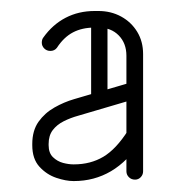

<svg xmlns="http://www.w3.org/2000/svg" viewBox="-20 -690 340 351"><path d="M241.6 -376.8Q241.6 -370.6 237.3 -366.1Q233 -361.6 226.9 -361.6Q220.1 -361.6 215.6 -366.1Q211.1 -370.6 211.1 -376.8V-588.1Q211.1 -610.9 197.1 -625.2Q183.1 -639.6 160 -639.6H153Q130.1 -639.6 113.4 -630.8Q96.6 -622 84 -602.6Q79.6 -596.9 72.1 -596.9Q65.4 -596.9 60.9 -601.4Q56.4 -605.9 56.4 -612Q56.4 -617.8 59.2 -621.4Q76.1 -645.1 99.9 -657.5Q123.8 -669.9 153 -669.9H160Q182.8 -669.9 201.4 -659.8Q220 -649.6 230.8 -631.9Q241.6 -614.2 241.6 -591.1ZM214 -451.4Q216.5 -453.9 219.6 -455.5Q222.6 -457.1 226.9 -457.1Q233 -457.1 236.4 -452.8Q239.9 -448.5 239.9 -442Q239.9 -439.5 240.2 -437.3Q240.5 -435.1 238.8 -433Q213.5 -395 182.9 -377Q152.2 -359 115.2 -359Q115.2 -359 114.8 -359Q114.2 -359 114.2 -359Q100.5 -359 82.9 -364.9Q65.2 -370.9 52.1 -385.2Q39 -399.6 39 -424.5Q39 -425.1 39 -425.6Q39 -426.1 39 -426.8Q39 -451.2 50.4 -467.4Q61.9 -483.5 79.4 -493.4Q97 -503.4 115.6 -508.8L222.6 -540.2Q223.4 -540.2 224.4 -540.4Q225.5 -540.6 226.9 -540.6Q233 -540.6 237.3 -536.1Q241.6 -531.6 241.6 -524.9Q241.6 -520.1 238.6 -516Q235.5 -511.9 230.5 -510.1L123.5 -478.6Q108.9 -474.6 96.4 -468.3Q83.9 -462 76.4 -452.1Q68.9 -442.2 68.9 -426.8Q68.9 -426.1 68.9 -425.3Q68.9 -424.5 68.9 -424.5Q68.9 -410.4 76.8 -402.7Q84.8 -395 95.2 -392.2Q105.6 -389.5 114.2 -389.5Q114.2 -389.5 114.8 -389.5Q115.2 -389.5 115.2 -389.5Q145.5 -389.5 168.9 -403.4Q192.4 -417.4 214 -451.4ZM176.5 -508.6Q176.5 -502.5 172.5 -498.2Q168.5 -493.9 162.4 -493.9Q155.2 -493.9 150.9 -498.2Q146.6 -502.5 146.6 -508.6V-653.8Q146.6 -659.9 150.9 -664.2Q155.2 -668.5 162.4 -668.5Q168.5 -668.5 172.5 -664.2Q176.5 -659.9 176.5 -653.8Z"/></svg>

Font: Libertine-Super Thin
Style: Regular
Weight: 100
Designer: Bastien Sozeau
Foundry: NBR — Bastien Sozeau
Version: Version 2.003;gftools[0.9.33]